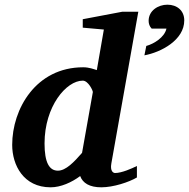

<svg xmlns="http://www.w3.org/2000/svg" viewBox="-20 -787 806 819"><path d="M570 -737H502L333 -705V-669L423 -661L393 -488C380 -492 360 -500 335 -500C133 -500 32 -322 32 -169C32 -83 80 12 196 12C239 12 286 -9 322 -36C333 -6 362 12 412 12C464 12 530 -10 564 -30V-79C542 -68 499 -49 471 -49C463 -49 449 -57 455 -90ZM376 -394 330 -135C296 -96 261 -59 227 -59C190 -59 170 -94 170 -175C170 -334 263 -443 333 -443C357 -443 377 -399 376 -394ZM766 -700C766 -742 735 -767 694 -767C655 -767 614 -742 614 -698C614 -686 618 -674 627 -665H690C682 -628 637 -600 604 -591L596 -551C667 -564 766 -616 766 -700Z"/></svg>

Font: Veleka
Style: Bold Italic
Weight: 700
Italic angle: -12°
Designer: Stefan Peev, Context Ltd, 2016; SIL International, 1997-2014.
Foundry: Stefan Peev, Context Ltd, 2016
Version: Version 5.000